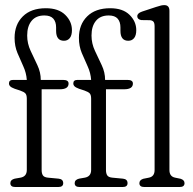

<svg xmlns="http://www.w3.org/2000/svg" viewBox="-20 -750 773 770"><path d="M147 -68Q147 -54.5 152 -46.8Q157 -39 172.5 -37.5L215 -33.5Q233.5 -31.5 233.5 -15.5Q233.5 0 214 0H41Q21.5 0 21.5 -15.5Q21.5 -29 39 -33.5L62 -37.5Q87.5 -42 87.5 -68.5V-354Q87.5 -369 82 -375.2Q76.5 -381.5 60.5 -387L39 -394Q25.5 -399 20.8 -404Q16 -409 16 -415.5Q16 -429.5 32.5 -429.5H87.5Q85.5 -458 73.5 -484Q61.5 -510 50 -537.5Q38.5 -565 38.5 -598Q38.5 -651.5 71.5 -684.2Q104.5 -717 164 -717Q214.5 -717 241.5 -690.5Q268.5 -664 268.5 -629Q268.5 -608 259.8 -597.2Q251 -586.5 236.5 -586.5Q205 -586.5 205 -626.5V-640Q205 -662.5 193.8 -675.2Q182.5 -688 158 -688Q124.5 -688 106.8 -666.5Q89 -645 89 -607.5Q89 -575.5 102.8 -546.2Q116.5 -517 130 -488.5Q143.5 -460 143.5 -429.5H233.5Q255 -429.5 255 -415Q255 -392 220 -392H147ZM405 -68Q405 -54.5 410 -46.8Q415 -39 430.5 -37.5L473 -33.5Q491.5 -31.5 491.5 -15.5Q491.5 0 472 0H299Q279.5 0 279.5 -15.5Q279.5 -29 297 -33.5L320 -37.5Q345.5 -42 345.5 -68.5V-354Q345.5 -369 340 -375.2Q334.5 -381.5 318.5 -387L297 -394Q283.5 -399 278.8 -404Q274 -409 274 -415.5Q274 -429.5 290.5 -429.5H345.5Q343.5 -458 331.5 -484Q319.5 -510 308 -537.5Q296.5 -565 296.5 -598Q296.5 -651.5 329.5 -684.2Q362.5 -717 422 -717Q472.5 -717 499.5 -690.5Q526.5 -664 526.5 -629Q526.5 -608 517.8 -597.2Q509 -586.5 494.5 -586.5Q463 -586.5 463 -626.5V-640Q463 -662.5 451.8 -675.2Q440.5 -688 416 -688Q382.5 -688 364.8 -666.5Q347 -645 347 -607.5Q347 -575.5 360.8 -546.2Q374.5 -517 388 -488.5Q401.5 -460 401.5 -429.5H491.5Q513 -429.5 513 -415Q513 -392 478 -392H405ZM659.5 -706.5V-68Q659.5 -42 682.5 -37.5L704.5 -33Q720 -28 720 -15.5Q720 0 700.5 0H558.5Q539 0 539 -15.5Q539 -28 554.5 -33L577 -37.5Q600 -42 600 -68V-644Q600 -657 595.8 -662.5Q591.5 -668 581.5 -669L546.5 -669.5Q530.5 -672.5 530.5 -685Q530.5 -697 549.5 -703.5L605.5 -722Q619 -726.5 626 -728Q633 -729.5 639 -729.5Q659.5 -729.5 659.5 -706.5Z"/></svg>

Font: Fraunces 144pt S100 Light
Style: Regular
Weight: 300
Version: Version 1.000; ttfautohint (v1.8.3)